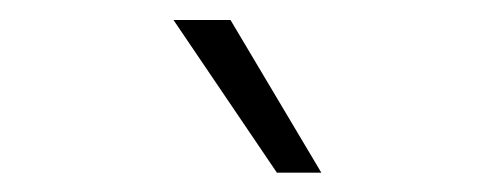

<svg xmlns="http://www.w3.org/2000/svg" viewBox="-20 -780 505 194"><path d="M155.3 -759.8H212.9L304.7 -605.5H259.8Z"/></svg>

Font: Pretendard GOV ExtraLight
Style: Regular
Weight: 200
Designer: Base glyphs from Inter by Rasmus Andersson; Hangeul glyphs from Noto Sans CJK(Source Han Sans) by Jang Soo-young and Kan
Foundry: Kil Hyung-jin
Version: Version 1.309